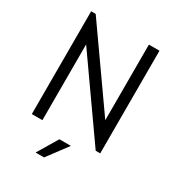

<svg xmlns="http://www.w3.org/2000/svg" viewBox="-202 -800 1006 1100"><g transform="rotate(30 301.0 -250.0)"><path d="M75 0V-680H105L457 -180V-680H527V-1H497L145 -501V0ZM204 180 284 46H360L260 180Z"/></g></svg>

Font: Teachers
Style: Regular
Weight: 400
Designer: Alfredo Marco Pradil, Chank Diesel
Version: Version 1.001